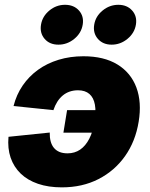

<svg xmlns="http://www.w3.org/2000/svg" viewBox="-20 -786 637 816"><path d="M242.7 10.3Q185.5 10.3 141.4 -4.9Q97.2 -20 67.9 -48.3Q38.6 -76.7 25.1 -116Q11.7 -155.3 16.1 -204.6L191.4 -222.7Q190.9 -202.1 195.3 -185.5Q199.7 -168.9 209.2 -157.5Q218.8 -146 233.2 -140.1Q247.6 -134.3 267.1 -134.3Q297.4 -134.3 320.6 -150.1Q343.8 -166 359.4 -196.3Q375 -226.6 381.8 -269Q388.7 -311.5 383.3 -341.3Q377.9 -371.1 359.9 -386.7Q341.8 -402.3 311.5 -402.3Q292.5 -402.3 276.1 -396.7Q259.8 -391.1 246.6 -380.1Q233.4 -369.1 223.4 -353.3Q213.4 -337.4 207 -317.9L37.6 -335.4Q49.8 -383.8 76.4 -422.6Q103 -461.4 141.6 -489.3Q180.2 -517.1 229.2 -532Q278.3 -546.9 334.5 -546.9Q421.9 -546.9 479 -512Q536.1 -477.1 559.6 -414.3Q583 -351.6 569.3 -268.6Q555.7 -185.1 511.5 -122.6Q467.3 -60.1 398.7 -24.9Q330.1 10.3 242.7 10.3ZM376 -222.2H249.5L265.1 -317.9H392.1ZM454.6 -596.2Q417.5 -596.2 396 -620.8Q374.5 -645.5 380.4 -681.2Q386.2 -716.8 416 -741.2Q445.8 -765.6 482.9 -765.6Q520 -765.6 541.7 -741.2Q563.5 -716.8 557.6 -681.2Q551.8 -645.5 521.7 -620.8Q491.7 -596.2 454.6 -596.2ZM228.5 -596.2Q190.9 -596.2 169.7 -620.8Q148.4 -645.5 154.3 -681.2Q160.2 -716.8 189.7 -741.2Q219.2 -765.6 256.3 -765.6Q293.9 -765.6 315.7 -741.2Q337.4 -716.8 331.5 -681.2Q325.7 -645.5 295.7 -620.8Q265.6 -596.2 228.5 -596.2Z"/></svg>

Font: Inter 18pt Black
Style: Italic
Weight: 900
Italic angle: -9.3988°
Designer: Rasmus Andersson
Foundry: rsms
Version: Version 4.001;git-66647c0bb